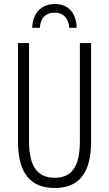

<svg xmlns="http://www.w3.org/2000/svg" viewBox="-20 -929 544 959"><path d="M254 -909C189 -909 143 -866 141 -790H179C182 -839 209 -866 253 -866C297 -866 323 -837 326 -790H363C361 -866 320 -909 254 -909ZM435 -714H379V-222C379 -87 331 -41 253 -41C172 -41 125 -92 125 -222V-714H70V-220C70 -62 134 10 253 10C364 10 435 -52 435 -221Z"/></svg>

Font: Noto Sans UI Condensed Light
Style: Regular
Weight: 300
Width: 3
Designer: Monotype Design Team
Foundry: Monotype Imaging Inc.
Version: Version 1.901